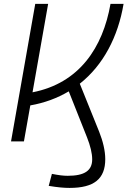

<svg xmlns="http://www.w3.org/2000/svg" viewBox="-20 -713 643 968"><path d="M35.6 0H100.6L132.8 -181.6C205.6 -194.3 270 -218.8 326.7 -252.4L418.9 -20C435.1 21 444.8 59.6 444.8 90.3C444.8 147.5 405.8 173.3 321.3 173.3C298.8 173.3 276.4 170.4 241.7 163.6L225.6 224.1C272.9 231.9 303.2 234.4 331.1 234.4C454.1 234.4 510.7 189 510.7 89.4C510.7 47.4 499 -1 480 -48.8L382.3 -291C501 -384.8 575.2 -527.8 603 -693.4H537.1C498.5 -473.1 379.9 -293.5 144 -247.6L222.7 -693.4H157.7Z"/></svg>

Font: Cascadia Code NF Light
Style: Italic
Weight: 300
Italic angle: -10°
Monospace: yes
Designer: Aaron Bell
Foundry: Saja Typeworks
Version: Version 2404.023